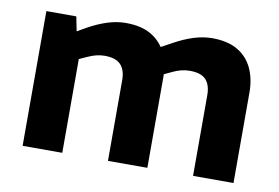

<svg xmlns="http://www.w3.org/2000/svg" viewBox="-61 -620 1046 720"><g transform="rotate(10 461.5 -260.5)"><path d="M63 0V-513H177L188 -458L223 -478Q259 -498 294.5 -509.5Q330 -521 365 -521Q424 -521 462 -498.5Q500 -476 519 -436Q538 -396 538 -345V0H388V-307Q388 -346 369 -366Q350 -386 308 -386Q292 -386 276 -382Q260 -378 245 -371L214 -357V0ZM712 0V-307Q712 -346 693.5 -366Q675 -386 632 -386Q615 -386 599.5 -382Q584 -378 569 -371L531 -353L492 -446L551 -478Q587 -498 623 -509.5Q659 -521 694 -521Q753 -521 791 -498.5Q829 -476 847.5 -436Q866 -396 866 -345V0Z"/></g></svg>

Font: REM Medium SemiBold
Style: Regular
Weight: 600
Version: Version 1.005;gftools[0.9.28]